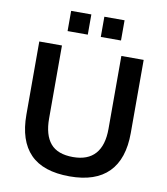

<svg xmlns="http://www.w3.org/2000/svg" viewBox="-97 -985 934 1076"><g transform="rotate(10 370.0 -447.5)"><path d="M372 10Q221 10 147.5 -65.5Q74 -141 74 -289V-705H203V-290Q203 -196 243.5 -148Q284 -100 372 -100Q456 -100 498.5 -148Q541 -196 541 -290V-705H668V-289Q668 -141 593.5 -65.5Q519 10 372 10ZM409 -790V-905H524V-790ZM220 -790V-905H335V-790Z"/></g></svg>

Font: Mulish ExtraLight
Style: Bold
Weight: 700
Version: Version 3.603